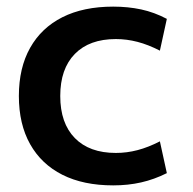

<svg xmlns="http://www.w3.org/2000/svg" viewBox="-20 -550 582 580"><path d="M322 10Q232 10 168.5 -22Q105 -54 71 -114.5Q37 -175 37 -260Q37 -345 71 -405.5Q105 -466 168.5 -498Q232 -530 322 -530Q367 -530 406.5 -521.5Q446 -513 484 -493L463 -397Q428 -415 395.5 -423.5Q363 -432 330 -432Q250 -432 206 -387Q162 -342 162 -260Q162 -178 206 -133Q250 -88 330 -88Q363 -88 395.5 -96.5Q428 -105 463 -123L484 -27Q446 -8 406.5 1Q367 10 322 10Z"/></svg>

Font: M PLUS 2 SemiBold
Style: Regular
Weight: 600
Designer: Coji Morishita
Foundry: UNDERFOREST DESIGN
Version: Version 1.001